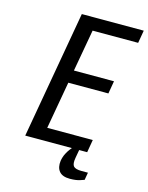

<svg xmlns="http://www.w3.org/2000/svg" viewBox="-127 -779 786 1018"><g transform="rotate(15 266.5 -270.0)"><path d="M70 0 193 -700H533L521 -630H271L230 -400H450L438 -330H218L172 -70H422L410 0ZM357 160Q316 160 298.5 138.5Q281 117 286 80Q290 57 299.5 39Q309 21 317.5 10.5Q326 0 326 0H366L358 45Q352 79 362.5 91.5Q373 104 407 104H442L435 145Q435 145 413 152.5Q391 160 357 160Z"/></g></svg>

Font: Cuprum
Style: Italic
Weight: 400
Italic angle: -10°
Designer: Jovanny Lemonad
Foundry: Jovanny Lemonad
Version: Version 3.000